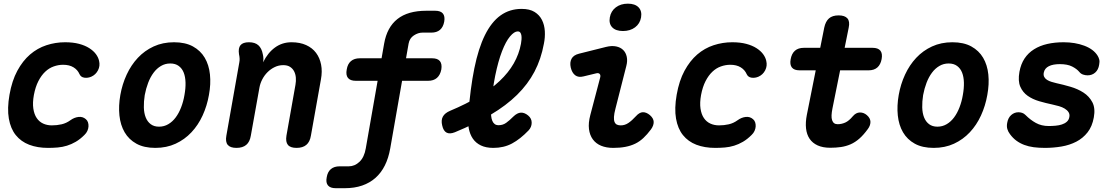

<svg xmlns="http://www.w3.org/2000/svg" viewBox="-20 -788 6040 1036"><path d="M31.2 -276.8Q44.5 -352.4 73.5 -406.1Q102.5 -459.7 142.1 -493.9Q181.8 -528 230.5 -544Q279.2 -560 331.3 -560Q374.2 -560 406.5 -551.4Q438.9 -542.8 461.6 -528.3Q484.4 -513.8 497.6 -495.9Q510.7 -478.1 514.6 -459.6Q521.1 -432.4 508.8 -408.7Q496.6 -385.1 473 -374.4Q454.4 -366.2 435.4 -368.8Q416.4 -371.5 409 -387.9Q398.9 -411.2 376.5 -424.8Q354.1 -438.5 320.6 -438.5Q295.1 -438.5 270 -429.6Q244.8 -420.8 223.9 -401Q202.9 -381.2 187 -350.2Q171.1 -319.3 162.8 -275.5Q155.2 -233.5 159.8 -202.3Q164.4 -171.1 178.1 -151Q191.7 -130.9 212.9 -121.2Q234.1 -111.5 259.7 -111.5Q287.1 -111.5 312.4 -117.3Q337.7 -123.1 360.3 -139.5Q380.6 -154.3 403.5 -157Q426.4 -159.7 443.2 -145Q451.3 -138.3 454.7 -128Q458.1 -117.7 457.5 -105.9Q456.9 -94.1 451.5 -81.9Q446 -69.6 435.4 -59.7Q412.4 -36.7 388.9 -23Q365.4 -9.3 341.3 -1.9Q317.1 5.6 291.4 7.8Q265.8 10 238.9 10Q181.8 10 137.5 -7Q93.3 -24 65.2 -58.9Q37.2 -93.7 27.7 -148.1Q18.2 -202.4 31.2 -276.8Z M818 10Q757.2 10 716.2 -12.6Q675.3 -35.1 652.5 -74.2Q629.8 -113.2 624.4 -165Q619 -216.8 629.3 -275.3Q639.6 -333.8 663.5 -385.4Q687.4 -437.1 723.8 -476Q760.3 -514.9 809.2 -537.4Q858.2 -560 919 -560Q980.1 -560 1021.1 -537.4Q1062 -514.9 1084.8 -476.3Q1107.5 -437.8 1112.9 -386.1Q1118.3 -334.5 1107.3 -275.3Q1097 -216.8 1073.3 -165Q1049.6 -113.2 1013 -74.2Q976.4 -35.1 927.6 -12.6Q878.8 10 818 10ZM838.2 -104.5Q865.5 -104.5 888.2 -118Q911 -131.4 928.1 -154.5Q945.3 -177.5 957.3 -208.8Q969.4 -240 975.3 -275.3Q981.9 -311.3 981.1 -342.2Q980.3 -373.2 971.4 -395.9Q962.6 -418.6 944.5 -432Q926.4 -445.5 898.8 -445.5Q871.2 -445.5 848.5 -432Q825.7 -418.6 808.6 -395.5Q791.4 -372.5 779.5 -341.4Q767.6 -310.3 761 -275Q755.4 -239.7 756.2 -208.6Q757 -177.5 766.2 -154.5Q775.4 -131.4 793.2 -118Q810.9 -104.5 838.2 -104.5Z M1323.4 -560Q1356.2 -560 1374.2 -543.7Q1392.1 -527.5 1398.1 -495.4Q1400.7 -484.9 1401.2 -473.6Q1401.7 -462.3 1399.7 -451.8Q1424.8 -503.3 1463.8 -531.6Q1502.8 -560 1552.9 -560Q1598.5 -560 1632 -544.7Q1665.4 -529.5 1685.4 -502.7Q1705.4 -476 1712.6 -439.2Q1719.7 -402.5 1711.7 -359.5L1657.6 -56Q1652.2 -22.5 1632.9 -6.3Q1613.6 10 1580.1 10Q1546.6 10 1533.4 -6.3Q1520.2 -22.5 1525.6 -56L1574.3 -330.7Q1577.9 -350.4 1576.3 -369.3Q1574.7 -388.3 1567 -403.1Q1559.3 -418 1545.1 -427.2Q1531 -436.5 1508.2 -436.5Q1484 -436.5 1462.4 -426.1Q1440.7 -415.7 1423.5 -398.5Q1406.3 -381.3 1395.1 -359.6Q1383.9 -337.9 1379.9 -315.3L1333.4 -56Q1328 -22.5 1308.7 -6.3Q1289.4 10 1255.9 10Q1222.4 10 1208.8 -6.3Q1195.3 -22.5 1201.4 -56L1271.2 -450.8Q1273.5 -462.3 1272.8 -473.1Q1272.2 -483.9 1269.6 -495.4Q1264.6 -528.2 1277.6 -544.1Q1290.6 -560 1323.4 -560Z M2311.6 -473.5Q2341.4 -473.5 2353.7 -458.2Q2366 -442.9 2361.3 -413.1Q2355.5 -383.3 2337.6 -367.6Q2319.8 -352 2290 -352H1899.8Q1870 -352 1857.5 -367.6Q1845.1 -383.3 1850.9 -413.1Q1855.6 -442.9 1873.6 -458.2Q1891.6 -473.5 1921.4 -473.5ZM2085.6 13Q2076.5 64.8 2056.6 104.7Q2036.6 144.6 2006.1 171.7Q1975.6 198.8 1934.1 213.2Q1892.5 227.5 1840.6 227.5H1791.4Q1762.3 227.5 1749.7 212.6Q1737.1 197.6 1742.9 168.5Q1747.6 139.4 1765.4 124.4Q1783.2 109.5 1812.3 109.5H1861.5Q1894.2 109.5 1919.9 84.9Q1945.6 60.3 1953.6 13L2052.7 -552.5Q2068.1 -640.9 2124.5 -685.4Q2180.9 -730 2280.2 -730H2328.4Q2357.5 -730 2369.8 -715Q2382 -700.1 2376.9 -671Q2371.5 -641.9 2354.1 -626.9Q2336.6 -612 2307.5 -612H2259.3Q2236.1 -612 2213.1 -596.9Q2190 -581.9 2184.7 -552.5Z M2832.2 -84.5Q2787.3 -37.6 2742.9 -13.8Q2698.5 10 2642.1 10Q2602.3 10 2574.8 -3.2Q2547.4 -16.4 2531.3 -40Q2515.2 -63.5 2509.3 -96.1Q2503.4 -128.6 2506.4 -167.3Q2517.7 -312 2539.5 -419.5Q2561.3 -527 2596.5 -598.3Q2631.8 -669.7 2680.9 -704.8Q2730.1 -740 2794.7 -740Q2838 -740 2864.5 -723.5Q2891 -707 2904.4 -680.2Q2917.8 -653.5 2919.8 -619.8Q2921.8 -586.2 2914.7 -551.9Q2899.7 -469.5 2864.1 -401.5Q2828.4 -333.6 2769.8 -276Q2711.2 -218.4 2628 -169.2Q2544.8 -120 2434.4 -74.4Q2406.5 -63.3 2389.5 -72.5Q2372.5 -81.6 2366.1 -110.6Q2359 -139.3 2369.6 -158.7Q2380.2 -178.1 2408.8 -190.2Q2496.3 -227 2562.6 -266.8Q2628.9 -306.5 2676.1 -351.1Q2723.4 -395.7 2752.1 -445.8Q2780.8 -495.9 2791.1 -552.1Q2793.1 -562.9 2794 -574.7Q2794.9 -586.5 2793.5 -596.2Q2792.1 -606 2787.5 -612.2Q2783 -618.5 2773.4 -618.5Q2754.8 -618.5 2732 -591.4Q2709.3 -564.4 2688.7 -511.2Q2668.2 -458 2652.1 -379.8Q2636 -301.7 2629.7 -198.8Q2628.4 -178.4 2630.2 -162.5Q2631.9 -146.5 2636.6 -135.6Q2641.2 -124.6 2649.4 -118.5Q2657.5 -112.4 2670.4 -112.4Q2693.3 -112.4 2711.3 -125.3Q2729.3 -138.2 2750 -159.1Q2770.8 -179.2 2790.4 -180.2Q2810.1 -181.1 2829.7 -164.9Q2849.2 -148.8 2848.9 -125.5Q2848.6 -102.2 2832.2 -84.5Z M3128.8 -375.8Q3101.1 -368.7 3083.7 -381.8Q3066.4 -395 3059.6 -423.7Q3053.5 -451.6 3064.1 -471.2Q3074.7 -490.9 3104.3 -498.3L3250.7 -535Q3281 -542.4 3304.6 -537.5Q3328.2 -532.6 3342.7 -518.2Q3357.2 -503.9 3361.9 -481.4Q3366.6 -459 3359.5 -432L3301.2 -203Q3293.7 -174.8 3292.8 -157Q3291.9 -139.1 3296.3 -129.2Q3300.6 -119.3 3309.2 -115.4Q3317.8 -111.5 3329.3 -111.5Q3351.7 -111.5 3370.9 -124.6Q3390 -137.6 3411 -160.6Q3430.1 -182.1 3448.9 -182.5Q3467.7 -182.8 3486.7 -166.9Q3506.7 -149.6 3507.2 -130.2Q3507.7 -110.7 3492.3 -89.5Q3472.2 -62.6 3451.8 -43.5Q3431.4 -24.3 3407.5 -12.7Q3383.5 -1.1 3354.4 4.4Q3325.4 10 3289.1 10Q3251.6 10 3223.5 -1.6Q3195.5 -13.2 3178.8 -36Q3162.2 -58.7 3158 -91.6Q3153.9 -124.4 3165.2 -167.3L3218 -368.1Q3222 -381.4 3216.2 -388.4Q3210.5 -395.5 3197.8 -392.5ZM3341.4 -620.6Q3302.8 -620.6 3283.6 -640.4Q3264.5 -660.3 3270.5 -694.1Q3276.5 -728.3 3302.9 -748.3Q3329.3 -768.2 3367.9 -768.2Q3406.5 -768.2 3425.7 -748.3Q3444.8 -728.3 3439.1 -694.1Q3433.1 -660.2 3406.6 -640.4Q3380 -620.6 3341.4 -620.6Z M3631.2 -276.8Q3644.5 -352.4 3673.5 -406.1Q3702.5 -459.7 3742.1 -493.9Q3781.8 -528 3830.5 -544Q3879.2 -560 3931.3 -560Q3974.2 -560 4006.5 -551.4Q4038.9 -542.8 4061.6 -528.3Q4084.4 -513.8 4097.6 -495.9Q4110.7 -478.1 4114.6 -459.6Q4121.1 -432.4 4108.8 -408.7Q4096.6 -385.1 4073 -374.4Q4054.4 -366.2 4035.4 -368.8Q4016.4 -371.5 4009 -387.9Q3998.9 -411.2 3976.5 -424.8Q3954.1 -438.5 3920.6 -438.5Q3895.1 -438.5 3870 -429.6Q3844.8 -420.8 3823.9 -401Q3802.9 -381.2 3787 -350.2Q3771.1 -319.3 3762.8 -275.5Q3755.2 -233.5 3759.8 -202.3Q3764.4 -171.1 3778.1 -151Q3791.7 -130.9 3812.9 -121.2Q3834.1 -111.5 3859.7 -111.5Q3887.1 -111.5 3912.4 -117.3Q3937.7 -123.1 3960.3 -139.5Q3980.6 -154.3 4003.5 -157Q4026.4 -159.7 4043.2 -145Q4051.3 -138.3 4054.7 -128Q4058.1 -117.7 4057.5 -105.9Q4056.9 -94.1 4051.5 -81.9Q4046 -69.6 4035.4 -59.7Q4012.4 -36.7 3988.9 -23Q3965.4 -9.3 3941.3 -1.9Q3917.1 5.6 3891.4 7.8Q3865.8 10 3838.9 10Q3781.8 10 3737.5 -7Q3693.3 -24 3665.2 -58.9Q3637.2 -93.7 3627.7 -148.1Q3618.2 -202.4 3631.2 -276.8Z M4688.1 -530Q4717.9 -530 4730.3 -514.7Q4742.6 -499.4 4737.2 -469.6Q4731.8 -439.8 4714.2 -424.1Q4696.6 -408.5 4666.8 -408.5H4294.2Q4265.1 -408.5 4252.9 -423.8Q4240.8 -439.1 4246.2 -468.2Q4251.6 -498.7 4269.3 -514.3Q4287.1 -530 4317.6 -530ZM4427.5 -639Q4434.6 -672.5 4453 -688.7Q4471.5 -705 4505 -705Q4538.5 -705 4552.6 -688.7Q4566.6 -672.5 4559.5 -639L4471.8 -203Q4467.6 -181.8 4466.9 -166Q4466.2 -150.2 4469.9 -139.4Q4473.6 -128.5 4480.9 -123.2Q4488.1 -117.8 4499.9 -117.8Q4520.9 -117.8 4540.8 -126.7Q4560.6 -135.5 4581.6 -160.6Q4598.6 -180.7 4619.5 -181.1Q4640.4 -181.4 4657.3 -166.9Q4676.6 -150.3 4676.8 -130.5Q4676.9 -110.7 4662.6 -91.6Q4639.8 -60.1 4617 -40.1Q4594.2 -20.1 4569.4 -9.3Q4544.5 1.5 4517.4 5.4Q4490.2 9.3 4459.7 9.3Q4419.9 9.3 4391.9 -3.4Q4364 -16.1 4348.4 -39.3Q4332.8 -62.5 4329.2 -95.1Q4325.7 -127.6 4333.4 -167.3Z M5018 10Q4957.2 10 4916.2 -12.6Q4875.3 -35.1 4852.5 -74.2Q4829.8 -113.2 4824.4 -165Q4819 -216.8 4829.3 -275.3Q4839.6 -333.8 4863.5 -385.4Q4887.4 -437.1 4923.8 -476Q4960.3 -514.9 5009.2 -537.4Q5058.2 -560 5119 -560Q5180.1 -560 5221.1 -537.4Q5262 -514.9 5284.8 -476.3Q5307.5 -437.8 5312.9 -386.1Q5318.3 -334.5 5307.3 -275.3Q5297 -216.8 5273.3 -165Q5249.6 -113.2 5213 -74.2Q5176.4 -35.1 5127.6 -12.6Q5078.8 10 5018 10ZM5038.2 -104.5Q5065.5 -104.5 5088.2 -118Q5111 -131.4 5128.1 -154.5Q5145.3 -177.5 5157.3 -208.8Q5169.4 -240 5175.3 -275.3Q5181.9 -311.3 5181.1 -342.2Q5180.3 -373.2 5171.4 -395.9Q5162.6 -418.6 5144.5 -432Q5126.4 -445.5 5098.8 -445.5Q5071.2 -445.5 5048.5 -432Q5025.7 -418.6 5008.6 -395.5Q4991.4 -372.5 4979.5 -341.4Q4967.6 -310.3 4961 -275Q4955.4 -239.7 4956.2 -208.6Q4957 -177.5 4966.2 -154.5Q4975.4 -131.4 4993.2 -118Q5010.9 -104.5 5038.2 -104.5Z M5618.3 10Q5585.5 10 5557.8 6.4Q5530.1 2.7 5506.7 -6.1Q5483.4 -14.9 5464.2 -29Q5445.1 -43.1 5429.8 -64Q5419.7 -77.1 5415.4 -91.8Q5411.2 -106.5 5414.6 -124.7Q5419.3 -152.3 5436.3 -167.3Q5453.3 -182.3 5475.7 -182.3Q5485.3 -182.3 5495.4 -179Q5505.5 -175.7 5513.8 -167.1Q5539.4 -141.2 5569.4 -124.6Q5599.3 -108 5638.9 -108Q5656.6 -108 5675.4 -109.7Q5694.2 -111.3 5709.7 -116.4Q5725.3 -121.4 5736.4 -131.2Q5747.5 -141 5750.1 -157Q5752.7 -172 5745.5 -182.9Q5738.4 -193.9 5725.1 -201.9Q5711.9 -210 5694.4 -215.1Q5676.9 -220.2 5659.2 -223.9Q5622.7 -231.6 5587.2 -241.9Q5551.8 -252.3 5525.2 -271Q5498.7 -289.7 5485.3 -320.4Q5472 -351.2 5480.7 -400.4Q5488.4 -442.4 5508.3 -472.4Q5528.3 -502.5 5559.5 -522Q5590.7 -541.6 5631 -550.8Q5671.3 -560 5719 -560Q5781.2 -560 5830.9 -541.3Q5880.6 -522.6 5902.4 -487.6Q5908.1 -478.7 5911.2 -467.3Q5914.3 -455.8 5910.9 -439Q5906.8 -411.8 5889.7 -396.6Q5872.7 -381.5 5848.5 -381.5Q5836 -381.5 5823.8 -385.7Q5811.6 -389.9 5803.6 -400.2Q5789.9 -416.5 5764.9 -429.2Q5739.9 -442 5698.1 -442Q5680.3 -442 5665.4 -439.2Q5650.5 -436.4 5639.4 -430.8Q5628.3 -425.3 5621.3 -416.6Q5614.3 -407.9 5612 -395.8Q5609.4 -382.1 5614.8 -372.4Q5620.1 -362.8 5630.4 -356.6Q5640.7 -350.3 5653.5 -346.4Q5666.2 -342.4 5679.4 -339.4Q5716.4 -331.4 5755.9 -319.9Q5795.3 -308.4 5826.3 -288.4Q5857.2 -268.4 5874.2 -236.2Q5891.1 -204 5882.1 -154.6Q5873.4 -105.7 5848.3 -73.8Q5823.2 -41.9 5787.3 -23.4Q5751.3 -4.9 5707.5 2.6Q5663.7 10 5618.3 10Z"/></svg>

Font: Maple Mono
Style: Italic
Weight: 400
Italic angle: -10°
Monospace: yes
Designer: subframe7536
Version: Version 7.300